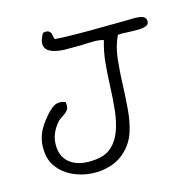

<svg xmlns="http://www.w3.org/2000/svg" viewBox="-98 -704 824 843"><g transform="rotate(-15 313.5 -283.0)"><path d="M376 -10Q345 21 302.5 34Q260 47 215 43.5Q170 40 131 21.5Q92 3 67 -29.5Q42 -62 40 -108Q35 -175 82 -234Q114 -276 136.5 -288Q159 -300 187 -289Q191 -270 185.5 -257.5Q180 -245 157 -231Q143 -222 138 -217Q94 -168 97 -111Q99 -57 140 -30Q181 -3 251 -11Q297 -16 324.5 -41.5Q352 -67 366.5 -107Q381 -147 386.5 -197.5Q392 -248 394 -304Q396 -360 401 -411Q406 -462 420 -508Q404 -514 377 -514Q350 -514 319 -512H317H292Q287 -512 282.5 -512Q278 -512 274 -512Q265 -512 257 -512Q249 -512 242 -512Q117 -518 170 -608L175 -609Q206 -615 209 -581Q210 -576 211 -573Q212 -570 213 -568Q256 -565 317 -564.5Q378 -564 442 -565Q480 -565 505 -565.5Q530 -566 540 -566H547Q588 -568 605.5 -563.5Q623 -559 626 -545Q629 -527 616 -520.5Q603 -514 582 -513.5Q561 -513 541 -514H540Q498 -517 485 -514Q463 -467 457 -410.5Q451 -354 449 -291Q447 -236 442.5 -183.5Q438 -131 423.5 -86.5Q409 -42 376 -10Z"/></g></svg>

Font: Yuji Hentaigana Akari
Style: Regular
Weight: 400
Designer: Kataoka Yuji
Foundry: Kinuta Font Factory
Version: Version 3.002